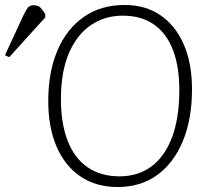

<svg xmlns="http://www.w3.org/2000/svg" viewBox="-129 -738 840 772"><path d="M65 -332Q65 -448 102 -535Q139 -622 208 -670Q277 -718 372 -718Q456 -718 516.5 -676.5Q577 -635 610 -559Q643 -483 643 -379Q643 -261 607 -172.5Q571 -84 504 -35Q437 14 344 14Q257 14 194.5 -28.5Q132 -71 98.5 -148.5Q65 -226 65 -332ZM116 -347Q115 -245 142.5 -173.5Q170 -102 223 -65.5Q276 -29 352 -29Q426 -29 479.5 -68.5Q533 -108 562 -184Q591 -260 592 -369Q593 -467 567 -535.5Q541 -604 490 -639.5Q439 -675 365 -675Q291 -675 235 -636Q179 -597 148 -524Q117 -451 116 -347ZM-92 -508 -109 -516 -36 -674Q-26 -695 -18 -706Q-10 -717 7 -717Q24 -717 34 -707Q44 -697 53 -681V-668Z"/></svg>

Font: Literata 18pt ExtraLight
Style: Italic
Weight: 250
Italic angle: -2°
Designer: Latin by Veronika Burian and Jose Scaglione. Greek by Irene Vlachou. Cyrillic by Vera Evstafieva
Foundry: TypeTogether
Version: Version 3.103;gftools[0.9.29]